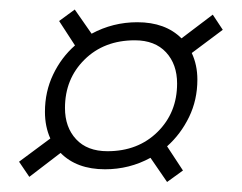

<svg xmlns="http://www.w3.org/2000/svg" viewBox="-20 -452 496 393"><path d="M19 -121 83 -168.5Q72 -193 72 -223Q72 -264.5 88.8 -299.5Q105.5 -334.5 133.5 -359L101 -409L133 -432.5L167.5 -383Q211 -406.5 261 -406.5Q318.5 -406.5 351.5 -373.5L415.5 -422L436 -391L372.5 -343.5Q384 -319 384 -289Q384 -247.5 367 -212.5Q350 -177.5 322 -152.5L354.5 -103L322 -79.5L288 -129Q245 -105.5 195 -105.5Q137 -105.5 104 -139L40 -90ZM200 -142.5Q262.5 -142.5 302.5 -182Q342.5 -221.5 342.5 -281Q342.5 -320.5 319.8 -345Q297 -369.5 256 -369.5Q193 -369.5 153 -330Q113 -290.5 113 -231Q113 -191.5 135.8 -167Q158.5 -142.5 200 -142.5Z"/></svg>

Font: Newsreader Display SemiBold
Style: Italic
Weight: 600
Italic angle: -17°
Designer: Hugues Gentile
Foundry: Production Type
Version: Version 1.001